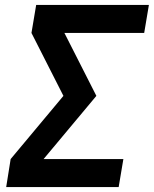

<svg xmlns="http://www.w3.org/2000/svg" viewBox="-20 -755 621 775"><path d="M5 0H459L478 -113H156L369 -368L240 -622H562L581 -735H126L107 -622L236 -368L23 -113Z"/></svg>

Font: Iosevka Sparkle XBdObl
Style: Regular
Weight: 800
Italic angle: -9°
Designer: Belleve Invis
Foundry: Belleve Invis
Version: Version 4.5.0; ttfautohint (v1.8.3)